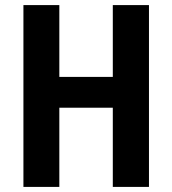

<svg xmlns="http://www.w3.org/2000/svg" viewBox="-20 -734 676 754"><path d="M72 0V-714H213V-432H423V-714H565V0H423V-311H213V0Z"/></svg>

Font: Noto Sans Condensed
Style: Bold
Weight: 700
Width: 3
Designer: Monotype Design Team
Foundry: Monotype Imaging Inc.
Version: Version 2.013; ttfautohint (v1.8.4.7-5d5b)